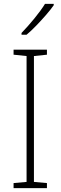

<svg xmlns="http://www.w3.org/2000/svg" viewBox="-20 -970 312 990"><path d="M222 0H50V-26L117 -32V-681L50 -688V-714H222V-688L155 -681V-32L222 -26ZM257 -943Q241 -920 217 -892.5Q193 -865 167 -838Q141 -811 117 -791H91V-800Q123 -833 157 -874.5Q191 -916 212 -950H257Z"/></svg>

Font: Noto Sans Gujarati UI SemiCondensed ExtraLight
Style: Regular
Weight: 200
Width: 4
Designer: Jelle Bosma - Monotype Design Team, Universal Thirst
Foundry: Monotype Imaging Inc.
Version: Version 2.106; ttfautohint (v1.8.4.7-5d5b)